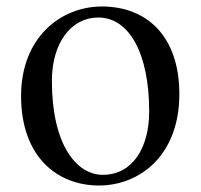

<svg xmlns="http://www.w3.org/2000/svg" viewBox="-20 -557 619 592"><path d="M285 15C410 15 533 -77 533 -267C533 -444 434 -537 294 -537C168 -537 45 -442 45 -261C45 -72 158 15 285 15ZM297 -18C216 -18 140 -110 140 -308C140 -424 199 -503 283 -503C378 -503 440 -393 440 -213C440 -102 389 -18 297 -18Z"/></svg>

Font: Noto Serif KR Medium
Style: Regular
Weight: 500
Designer: Ryoko NISHIZUKA 西塚涼子 (kana & ideographs); Frank Grießhammer (Latin, Greek & Cyrillic); Wenlong ZHANG 张文龙 (bopomofo); San
Foundry: Adobe
Version: Version 2.001;hotconv 1.1.0;makeotfexe 2.6.0